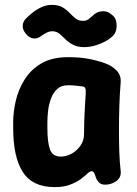

<svg xmlns="http://www.w3.org/2000/svg" viewBox="-20 -750 559 786"><path d="M204 16Q113 16 73.5 -45.5Q34 -107 34 -225V-250Q34 -291 44.5 -337Q55 -383 80.5 -424Q106 -465 149.5 -490.5Q193 -516 259 -516Q309 -516 346 -508.5Q383 -501 413 -490Q439 -480 457.5 -461Q476 -442 474 -413Q470 -364 468.5 -314Q467 -264 467 -216Q467 -168 468.5 -126Q470 -84 474 -50Q477 -24 456.5 -9Q436 6 410 6Q396 6 387 -1.5Q378 -9 373 -22Q369 -35 365.5 -42Q362 -49 354 -49Q348 -49 337.5 -39Q327 -29 310 -16.5Q293 -4 267 6Q241 16 204 16ZM229 -109Q252 -109 273.5 -121Q295 -133 309.5 -154Q324 -175 324 -200Q324 -230 325 -257Q326 -284 327.5 -311Q329 -338 331 -369Q333 -395 319 -396Q310 -397 293.5 -399Q277 -401 259 -401Q231 -401 214.5 -386Q198 -371 189 -347Q180 -323 177 -297Q174 -271 174 -250V-225Q174 -168 184.5 -138.5Q195 -109 229 -109ZM85 -613Q73 -627 73 -643.5Q73 -660 86 -674Q96 -684 112.5 -697.5Q129 -711 149.5 -720.5Q170 -730 192 -730Q220 -730 237 -719.5Q254 -709 266 -696Q278 -683 291.5 -673Q305 -663 326 -665Q337 -666 348 -676Q359 -686 368 -693Q383 -704 402.5 -704Q422 -704 436 -691L441 -687Q452 -679 455.5 -662.5Q459 -646 456 -630Q453 -614 443 -604Q425 -585 390.5 -571Q356 -557 326 -557Q297 -557 278.5 -567Q260 -577 247.5 -589.5Q235 -602 223 -612Q211 -622 194 -622Q182 -622 170.5 -616Q159 -610 149 -603Q134 -591 118 -592.5Q102 -594 89 -608Z"/></svg>

Font: Winky Sans SemiBold
Style: Regular
Weight: 600
Designer: Simon Atzbach
Foundry: typofactur
Version: Version 1.205